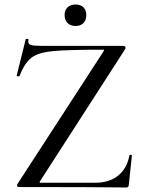

<svg xmlns="http://www.w3.org/2000/svg" viewBox="-20 -828 638 850"><path d="M441 -606Q441 -608 433 -608Q276 -608 212 -601.5Q148 -595 118.5 -572Q89 -549 66 -491Q65 -490 62 -490Q53 -490 54 -494L94 -655Q94 -656 98 -656Q108 -656 106 -653Q105 -650 105 -645Q105 -633 116.5 -629Q128 -625 163 -625H528Q532 -625 534.5 -620.5Q537 -616 535 -612L158 -27L155 -21Q155 -19 163 -19H401Q464 -19 503 -50.5Q542 -82 553 -140Q554 -143 559 -143Q564 -143 564 -140L550 -8Q550 -5 547.5 -1.5Q545 2 541 2Q392 0 62 0Q58 0 56 -4.5Q54 -9 57 -13L438 -600ZM266 -762Q266 -783 279 -795.5Q292 -808 315 -808Q337 -808 349.5 -795.5Q362 -783 362 -762Q362 -739 349.5 -726Q337 -713 315 -713Q292 -713 279 -726Q266 -739 266 -762Z"/></svg>

Font: Cormorant SC Medium
Style: Regular
Weight: 500
Designer: Christian Thalmann (Catharsis Fonts)
Foundry: Catharsis Fonts
Version: Version 4.000